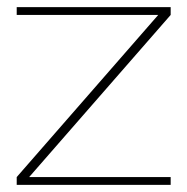

<svg xmlns="http://www.w3.org/2000/svg" viewBox="-20 -520 527 540"><path d="M27 -500V-478H425L27 -22V0H460V-22H62L460 -478V-500Z"/></svg>

Font: LT Wave Thin
Style: Regular
Weight: 100
Designer: Daniel Lyons
Version: Version 2.5 (Glyphs App)